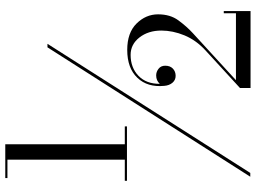

<svg xmlns="http://www.w3.org/2000/svg" viewBox="-138 -708 947 710"><g transform="rotate(-90 335.0 -352.5)"><path d="M22 -364H100V-798H32V-806H157V-364H223V-356H22ZM515.5 -650H528.5L51 100H37ZM649.5 101H365V62L504.5 -66Q542 -100.5 559.8 -143.5Q577.5 -186.5 577.5 -229Q577.5 -277 552 -309.8Q526.5 -342.5 487.5 -342.5Q440.5 -342.5 410.2 -313.5Q380 -284.5 380.5 -234.5Q392.5 -248 411.5 -248Q425 -248 436.2 -239.2Q447.5 -230.5 447.5 -214.5Q447.5 -196.5 436.8 -186.2Q426 -176 410 -176Q394.5 -176 384.5 -187.8Q374.5 -199.5 373 -218Q367 -280 402.8 -317.5Q438.5 -355 506 -355Q569.5 -355 603.5 -320.5Q637.5 -286 637.5 -241Q637.5 -196 615.2 -165.8Q593 -135.5 568 -112.5L394 47H641.5V2H649.5Z"/></g></svg>

Font: Bodoni* 16
Style: Regular
Weight: 400
Version: Version 2.2